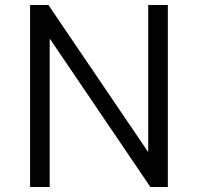

<svg xmlns="http://www.w3.org/2000/svg" viewBox="-20 -743 786 763"><path d="M569 -723H647V0H577.5L177.5 -590V0H99.5V-723H172.5L569 -138.5Z"/></svg>

Font: Public Sans Thin Light
Style: Regular
Weight: 300
Version: Version 1.007